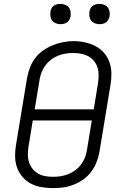

<svg xmlns="http://www.w3.org/2000/svg" viewBox="-20 -957 640 985"><path d="M251 8Q222 8 192.5 3Q163 -2 138.5 -15Q114 -28 95.5 -49.5Q77 -71 67.5 -97.5Q58 -124 57.5 -153.5Q57 -183 62 -213L119 -558Q124 -585 134 -611Q144 -637 161 -659.5Q178 -682 202 -698.5Q226 -715 252 -725.5Q278 -736 304.5 -741Q331 -746 358 -746Q388 -746 416.5 -739.5Q445 -733 470 -720Q495 -707 513.5 -686Q532 -665 541.5 -638Q551 -611 551.5 -581.5Q552 -552 547 -522L490 -177Q485 -150 475 -124.5Q465 -99 448 -76Q431 -53 407.5 -36.5Q384 -20 357.5 -9.5Q331 1 304.5 4.5Q278 8 251 8ZM158 -396H461L483 -532Q486 -552 486 -572.5Q486 -593 480 -611.5Q474 -630 461.5 -645Q449 -660 432 -669Q415 -678 395.5 -681.5Q376 -685 355 -685Q335 -685 316 -682Q297 -679 278 -671.5Q259 -664 242 -651Q225 -638 213 -621.5Q201 -605 193.5 -586.5Q186 -568 183 -548ZM252 -50Q272 -50 291.5 -53Q311 -56 330 -63.5Q349 -71 366 -83.5Q383 -96 395.5 -112.5Q408 -129 415.5 -148Q423 -167 426 -187L451 -339H148L126 -203Q123 -183 123 -163Q123 -143 129 -124.5Q135 -106 147 -91Q159 -76 175.5 -66.5Q192 -57 212 -53.5Q232 -50 252 -50ZM490 -833Q478 -833 466.5 -837.5Q455 -842 448 -851Q441 -860 439 -872.5Q437 -885 439 -898Q440 -906 444.5 -914.5Q449 -923 456.5 -928Q464 -933 473 -935Q482 -937 490 -937Q503 -937 514.5 -932.5Q526 -928 533 -919Q540 -910 542 -897.5Q544 -885 542 -872Q540 -864 535.5 -855.5Q531 -847 523.5 -842Q516 -837 507.5 -835Q499 -833 490 -833ZM290 -833Q278 -833 266.5 -837.5Q255 -842 248 -851Q241 -860 239 -872.5Q237 -885 239 -898Q240 -906 244.5 -914.5Q249 -923 256.5 -928Q264 -933 273 -935Q282 -937 290 -937Q303 -937 314.5 -932.5Q326 -928 333 -919Q340 -910 342 -897.5Q344 -885 342 -872Q340 -864 335.5 -855.5Q331 -847 323.5 -842Q316 -837 307.5 -835Q299 -833 290 -833Z"/></svg>

Font: Iosevka Curly LtExObl
Style: Regular
Weight: 300
Width: 7
Italic angle: -9°
Monospace: yes
Designer: Belleve Invis
Foundry: Belleve Invis
Version: Version 11.1.0; ttfautohint (v1.8.3)